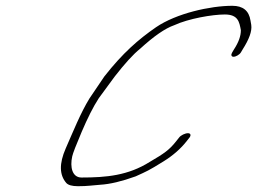

<svg xmlns="http://www.w3.org/2000/svg" viewBox="-20 -653 888 663"><path d="M811.8 -472 817.7 -482C840 -517 850.8 -545 847.6 -567L845 -582C839.7 -616 819.1 -633 782.1 -633C706.5 -633 589.1 -607 518.8 -559C458 -517 403.8 -470 340.3 -389L288.9 -313C258.2 -263 232.2 -198 206.7 -140C184.1 -88 184.8 -49 209.1 -21C215.6 -14 228.6 -10 249.6 -10C283.6 -10 297.1 -13 325.7 -15C360.4 -17 401.2 -27 448.4 -44C487.8 -62 492 -63 545.1 -96C577.4 -116 604.7 -140 624.9 -166L634.4 -178C640.3 -186 638.5 -193 628.9 -193C619.3 -193 604.3 -186 598.4 -178L588.9 -166C564.6 -135 546.7 -123 497.2 -94C422.6 -47 347.6 -40 261.4 -40C229.4 -40 221.1 -76 229.4 -113C231.8 -124 242.6 -152 262.2 -198C281.9 -244 301.1 -283 321.2 -314L376.3 -389C410.7 -433 439.2 -465 464.2 -485C511.3 -528 550 -555 581.7 -566C631.3 -589 714 -603 756.3 -603C802.3 -603 806.5 -577 811.7 -549C811.9 -529 804.1 -507 787.7 -482L781.8 -472C776.9 -464 778.4 -457 786.4 -457C794.4 -457 806.9 -464 811.8 -472Z"/></svg>

Font: MewTooHand
Style: UltimateItaWide
Weight: 400
Designer: Mew Too, Robert Jablonski
Version: Version 0.77